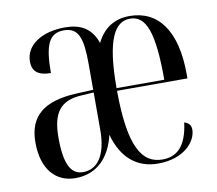

<svg xmlns="http://www.w3.org/2000/svg" viewBox="-66 -622 803 709"><g transform="rotate(-10 335.0 -267.5)"><path d="M162 10C247 10 295 -48 313 -126C337 -38 392 10 472 10C571 10 618 -48 618 -92C618 -107 610 -118 593 -123C582 -34 544 -2 491 -2C414 -2 370 -70 369 -281H633V-297C633 -462 568 -545 462 -545C407 -545 365 -520 338 -466C318 -524 277 -545 220 -545C133 -545 71 -505 71 -443C71 -405 94 -388 140 -388C140 -492 158 -535 214 -535C270 -535 283 -492 283 -396V-300L218 -297C97 -291 39 -244 39 -145C39 -41 92 10 162 10ZM548 -291H369C369 -474 405 -535 462 -535C522 -535 548 -470 548 -291ZM194 -7C148 -7 126 -49 126 -148C126 -241 157 -283 237 -287L283 -290V-154C284 -50 245 -7 194 -7Z"/></g></svg>

Font: Noto Serif Display ExtraCondensed
Style: Regular
Weight: 400
Width: 2
Designer: Monotype Design Team
Foundry: Monotype Imaging Inc.
Version: Version 2.009